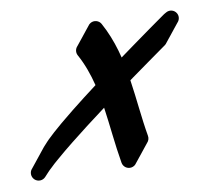

<svg xmlns="http://www.w3.org/2000/svg" viewBox="-146 -549 717 655"><g transform="rotate(-10 212.0 -222.0)"><path d="M202.2 -182.6C211.6 -119.1 216.7 -53.7 228.1 12.5L228.1 12.6C230.6 27.1 244.4 36.8 258.9 34.2C266.5 32.9 272.7 28.5 276.5 22.5C277.8 21.3 278.9 19.9 279.8 18.4C281 17.2 282.1 15.8 283.1 14.3C284.3 13.1 285.4 11.7 286.4 10.2C287.6 9 288.7 7.6 289.6 6.1C290.9 4.9 292 3.5 292.9 2.1C294.1 0.8 295.2 -0.6 296.2 -2C297.4 -3.3 298.5 -4.7 299.5 -6.1C300.7 -7.4 301.8 -8.7 302.7 -10.2C304 -11.5 305 -12.8 306 -14.3C307.2 -15.6 308.3 -16.9 309.3 -18.4C310.5 -19.6 311.6 -21 312.5 -22.5C313.8 -23.7 314.9 -25.1 315.8 -26.6C317 -27.8 318.1 -29.2 319.1 -30.7C320.3 -31.9 321.4 -33.3 322.4 -34.8C323.6 -36 324.7 -37.4 325.6 -38.8C331.4 -44.8 334.4 -53.2 332.9 -62C321.8 -125.9 316.8 -192.2 306.7 -259.2C310.2 -261.8 313.7 -264.3 317.2 -266.9L379 -311.1L443.3 -356.8C446 -358.7 448.3 -361.2 450 -363.9C451.3 -365.1 452.4 -366.5 453.3 -368C454.5 -369.2 455.6 -370.6 456.6 -372.1C457.8 -373.3 458.9 -374.7 459.8 -376.2C461.1 -377.4 462.2 -378.8 463.1 -380.2C464.3 -381.5 465.4 -382.9 466.4 -384.3C467.6 -385.6 468.7 -387 469.7 -388.4C470.9 -389.7 472 -391.1 472.9 -392.5C474.2 -393.8 475.3 -395.1 476.2 -396.6C477.4 -397.9 478.5 -399.2 479.5 -400.7C480.7 -402 481.8 -403.3 482.7 -404.8C484 -406 485.1 -407.4 486 -408.9C487.2 -410.1 488.3 -411.5 489.3 -413C490.5 -414.2 491.6 -415.6 492.6 -417.1C493.8 -418.3 494.9 -419.7 495.8 -421.1C497.1 -422.4 498.2 -423.8 499.1 -425.2C507 -433.4 509.1 -446.1 503.2 -456.4C496.1 -469 480.2 -473.4 467.6 -466.3L460.5 -462.3C459.8 -461.9 459.1 -461.4 458.4 -461L455 -458.6L447.2 -453.1L431.6 -442.1L400.4 -420L338.4 -375.5C322.5 -364 306.7 -352.5 290.8 -341C288.8 -349.3 286.6 -357.6 284.2 -365.9C274.3 -399.9 261.2 -433.6 243.7 -465.3L243.7 -465.4L243.7 -465.4C236.6 -478.3 220.4 -482.9 207.5 -475.8C203.5 -473.6 200.4 -470.5 198.1 -466.9C196.9 -465.7 195.8 -464.3 194.9 -462.9C193.6 -461.6 192.5 -460.2 191.6 -458.8C190.3 -457.5 189.3 -456.1 188.3 -454.7C187.1 -453.4 186 -452 185 -450.6C183.8 -449.3 182.7 -448 181.8 -446.5C180.5 -445.2 179.4 -443.9 178.5 -442.4C177.3 -441.1 176.2 -439.8 175.2 -438.3C174 -437 172.9 -435.7 172 -434.2C170.7 -433 169.6 -431.6 168.7 -430.1C167.4 -428.9 166.4 -427.5 165.4 -426C164.2 -424.8 163.1 -423.4 162.1 -421.9C160.9 -420.7 159.8 -419.3 158.9 -417.9C157.6 -416.6 156.5 -415.2 155.6 -413.8C154.4 -412.5 153.3 -411.1 152.3 -409.7C151.1 -408.4 150 -407 149 -405.6C141.1 -397.4 138.9 -384.7 144.7 -374.2C163.7 -339.9 176.8 -302.6 186.6 -263.6C155.4 -240 124.3 -216.3 93.7 -191.7C83.7 -183.8 73.8 -175.5 63.9 -167.3C53.9 -159.3 44.1 -150.9 34.3 -142.3L19.6 -129.5L5.1 -115.9C-4.6 -107.4 -14.1 -96.4 -23.6 -86.1C-24.4 -85.2 -25.1 -84.3 -25.7 -83.3C-26.1 -82.9 -26.5 -82.5 -26.9 -82C-27.7 -81.2 -28.3 -80.2 -29 -79.2C-29.4 -78.8 -29.8 -78.4 -30.1 -78C-31 -77.1 -31.6 -76.1 -32.3 -75.1C-32.7 -74.7 -33 -74.3 -33.4 -73.9C-34.2 -73 -34.9 -72 -35.6 -71C-35.9 -70.6 -36.3 -70.2 -36.7 -69.8C-37.5 -68.9 -38.2 -67.9 -38.8 -66.9C-39.2 -66.5 -39.6 -66.1 -40 -65.7C-40.8 -64.8 -41.4 -63.8 -42.1 -62.8C-42.5 -62.4 -42.9 -62 -43.2 -61.6C-44.1 -60.7 -44.7 -59.7 -45.4 -58.7C-45.8 -58.3 -46.1 -57.9 -46.5 -57.5C-47.3 -56.6 -48 -55.6 -48.6 -54.7C-49 -54.2 -49.4 -53.8 -49.8 -53.4C-50.6 -52.5 -51.2 -51.5 -51.9 -50.6C-52.3 -50.2 -52.7 -49.7 -53.1 -49.3C-53.9 -48.4 -54.5 -47.4 -55.2 -46.5C-55.6 -46.1 -56 -45.6 -56.3 -45.2C-57.1 -44.3 -57.8 -43.4 -58.5 -42.4C-58.8 -42 -59.2 -41.6 -59.6 -41.1C-60.4 -40.2 -61.1 -39.3 -61.7 -38.3C-62.1 -37.9 -62.5 -37.5 -62.9 -37C-63.7 -36.2 -64.3 -35.2 -65 -34.2C-65.4 -33.8 -65.8 -33.4 -66.1 -33C-67 -32.1 -67.6 -31.1 -68.3 -30.1C-68.7 -29.7 -69 -29.3 -69.4 -28.9C-70.2 -28 -70.9 -27 -71.6 -26C-71.9 -25.6 -72.3 -25.2 -72.7 -24.8C-73.5 -23.9 -74.2 -22.9 -74.8 -21.9C-75.2 -21.5 -75.6 -21.1 -76 -20.7C-85.7 -10.1 -85.2 6.5 -74.7 16.5C-64.1 26.6 -47.3 26.2 -37.2 15.6L-34.7 12.9C-26.8 4.7 -19.9 -3.7 -10.4 -12L2.8 -24.5L16.9 -36.7C26.2 -44.9 35.7 -53 45.4 -60.9C55.2 -68.8 64.7 -76.9 74.6 -84.6C113.9 -116.2 154.2 -146.6 194.7 -177C197.1 -178.9 199.7 -180.7 202.2 -182.6Z"/></g></svg>

Font: Ambarawa
Style: Script
Weight: 500
Foundry: Ekosamp
Version: Version 1.001;